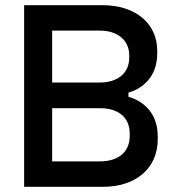

<svg xmlns="http://www.w3.org/2000/svg" viewBox="-20 -720 676 740"><path d="M73 0H377C500 0 588 -68 588 -184V-194C588 -293 522 -334 475 -347V-363C521 -376 586 -417 586 -514V-524C586 -631 501 -700 375 -700H73ZM181 -98V-303H365C437 -303 480 -267 480 -205V-196C480 -135 437 -98 365 -98ZM181 -402V-602H365C433 -602 478 -565 478 -507V-497C478 -438 433 -402 365 -402Z"/></svg>

Font: Meta Space Medium
Style: Regular
Weight: 500
Designer: Meta Pool / Florian Karsten
Foundry: Meta Pool / Florian Karsten
Version: Version 2.000;Glyphs 3.1.1 (3137)